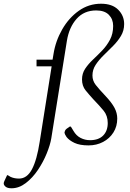

<svg xmlns="http://www.w3.org/2000/svg" viewBox="-146 -770 700 1030"><path d="M337 -18Q383 -18 407.5 -43Q432 -68 432 -110Q432 -149 410 -176Q388 -203 354 -238Q332 -262 313 -285.5Q294 -309 294 -344Q294 -376 311 -401.5Q328 -427 353 -450.5Q378 -474 402.5 -499.5Q427 -525 444 -557Q461 -589 461 -631Q461 -667 438 -690.5Q415 -714 370 -714Q305 -714 265 -669Q225 -624 213 -552L129 -27Q123 8 104.5 53.5Q86 99 57.5 141.5Q29 184 -7.5 212Q-44 240 -84 240Q-106 240 -116 231.5Q-126 223 -126 214Q-126 208 -122 200L-108 170H-104L-89 179Q-78 184 -66.5 186Q-55 188 -44 188Q-1 188 25.5 138Q52 88 67 -10L131 -414H50V-450H136L141 -480Q152 -550 187.5 -612Q223 -674 276.5 -712Q330 -750 396 -750Q456 -750 488 -718Q520 -686 520 -641Q520 -606 503 -577.5Q486 -549 460.5 -523.5Q435 -498 409.5 -473Q384 -448 367 -422Q350 -396 350 -365Q350 -337 367.5 -314.5Q385 -292 420 -255Q453 -220 468 -192Q483 -164 483 -134Q483 -92 462.5 -59.5Q442 -27 407 -8.5Q372 10 329 10Q282 10 253.5 -3.5Q225 -17 211 -35Q201 -49 200 -60Q201 -64 203 -69Q205 -74 211 -79L228 -91H234L248 -68Q263 -42 286.5 -30Q310 -18 337 -18Z"/></svg>

Font: Spectral Light
Style: Italic
Weight: 300
Italic angle: -10°
Designer: Jean-Baptiste Levee
Foundry: Production Type
Version: Version 2.001